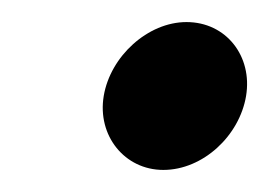

<svg xmlns="http://www.w3.org/2000/svg" viewBox="-20 -389 244 174"><path d="M74 -302C68 -266 93 -235 128 -235C164 -235 197 -266 203 -302C209 -338 185 -369 149 -369C114 -369 80 -338 74 -302Z"/></svg>

Font: Ampere
Style: SuCndIta
Weight: 400
Version: Version 1